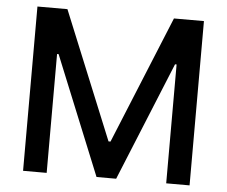

<svg xmlns="http://www.w3.org/2000/svg" viewBox="-52 -787 1000 847"><g transform="rotate(5 448.5 -364.0)"><path d="M80.1 -727.5Q113.3 -727.5 212.9 -727.5Q270.5 -585.9 444.3 -162.1Q446.3 -162.1 453.1 -162.1Q510.7 -303.7 684.6 -727.5Q717.8 -727.5 817.4 -727.5Q817.4 -545.9 817.4 0Q792 0 713.9 0Q713.9 -131.8 713.9 -526.4Q711.9 -526.4 707 -526.4Q653.3 -394.5 492.2 -1Q470.7 -1 405.3 -1Q351.6 -132.8 191.4 -526.4Q189.5 -526.4 184.6 -526.4Q184.6 -394.5 184.6 0Q158.2 0 80.1 0Q80.1 -181.6 80.1 -727.5Z"/></g></svg>

Font: DeepSea
Style: Medium
Weight: 500
Designer: Stem
Version: Version 3.019;git-0a5106e0b